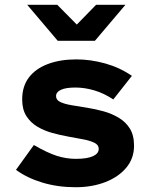

<svg xmlns="http://www.w3.org/2000/svg" viewBox="-20 -775 640 805"><path d="M297 10Q222 10 157.5 -9.5Q93 -29 47 -63L122 -167Q179 -134 218.5 -121.5Q258 -109 298 -109Q345 -109 369.5 -120Q394 -131 394 -151Q394 -167 376.5 -176Q359 -185 330.5 -190.5Q302 -196 268 -202Q234 -208 199.5 -217.5Q165 -227 136.5 -244Q108 -261 90.5 -288.5Q73 -316 73 -358Q73 -413 101 -450Q129 -487 180.5 -506.5Q232 -526 300 -526Q360 -526 421 -509Q482 -492 533 -457L455 -358Q416 -384 375.5 -396Q335 -408 296 -408Q256 -408 235.5 -398.5Q215 -389 215 -372Q215 -356 232.5 -347.5Q250 -339 279.5 -334Q309 -329 344 -323.5Q379 -318 413.5 -308.5Q448 -299 477.5 -281.5Q507 -264 524.5 -236Q542 -208 542 -164Q542 -111 509.5 -72Q477 -33 421.5 -11.5Q366 10 297 10ZM222 -604 94 -755H220L302 -672L383 -755H506L378 -604Z"/></svg>

Font: Red Hat Mono VF Light
Style: Regular
Weight: 300
Monospace: yes
Designer: Pentagram, MCKL
Foundry: Pentagram, MCKL
Version: Version 1.023